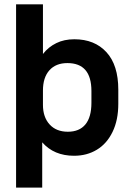

<svg xmlns="http://www.w3.org/2000/svg" viewBox="-20 -710 611 886"><path d="M54.2 -689.9H178.2V-460.9Q203.1 -493.2 240.2 -511.2Q275.9 -528.8 323.2 -528.8Q416.5 -528.8 471.2 -469.2Q525.9 -409.7 525.9 -295.9V-231Q525.9 -155.8 499.5 -101.6Q473.1 -46.9 426.8 -19Q380.9 8.8 321.8 8.8Q229 8.8 174.8 -53.2V155.8H54.2ZM401.9 -235.8V-290Q401.9 -418.9 291 -418.9Q237.8 -418.9 208 -385.7Q178.2 -352.5 178.2 -292V-226.1Q178.2 -169.4 209 -135.7Q239.7 -102.1 293 -102.1Q346.2 -102.1 374 -135.7Q401.9 -169.4 401.9 -235.8Z"/></svg>

Font: D-DIN Exp
Style: DINExp-Bold
Weight: 700
Width: 7
Designer: Charles Nix
Foundry: Datto Inc.
Version: Version 1.00